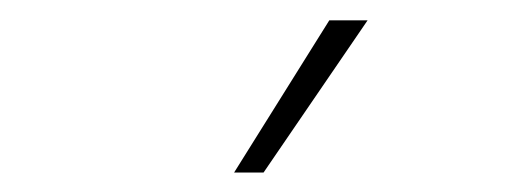

<svg xmlns="http://www.w3.org/2000/svg" viewBox="-20 -778 503 191"><path d="M307.6 -757.8H345.7L242.2 -606.4H212.9Z"/></svg>

Font: Pretendard GOV Thin
Style: Regular
Weight: 100
Designer: Base glyphs from Inter by Rasmus Andersson; Hangeul glyphs from Noto Sans CJK(Source Han Sans) by Jang Soo-young and Kan
Foundry: Kil Hyung-jin
Version: Version 1.309